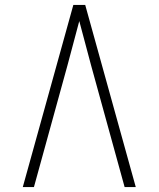

<svg xmlns="http://www.w3.org/2000/svg" viewBox="-20 -755 640 775"><path d="M72 0 276 -735H324L528 0H483L348 -490Q336 -535 324 -580Q312 -625 300 -670Q288 -625 276 -580Q264 -535 252 -490L117 0Z"/></svg>

Font: Iosevka Aile Extralight
Style: Regular
Weight: 200
Designer: Belleve Invis
Foundry: Belleve Invis
Version: Version 31.1.0; ttfautohint (v1.8.4)